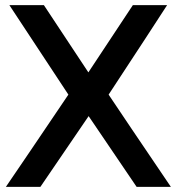

<svg xmlns="http://www.w3.org/2000/svg" viewBox="-20 -730 690 750"><path d="M247.1 -360.4Q189.5 -447.3 16.6 -710Q50.8 -710 151.4 -710Q194.3 -644.5 325.2 -447.3Q368.2 -512.7 499 -710Q532.2 -710 632.8 -710Q576.2 -622.1 404.3 -360.4Q464.8 -269.5 647.5 0Q613.3 0 513.7 0Q466.8 -69.3 326.2 -276.4Q279.3 -207 137.7 0Q104.5 0 2.9 0Q64.5 -89.8 247.1 -360.4Z"/></svg>

Font: SSportsD
Style: Medium
Weight: 400
Designer: Swiss Typefaces
Version: Version 1.000